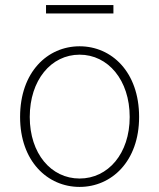

<svg xmlns="http://www.w3.org/2000/svg" viewBox="-20 -722 626 755"><path d="M293 13C419 13 527 -88 527 -262C527 -439 419 -540 293 -540C167 -540 59 -439 59 -262C59 -88 167 13 293 13ZM293 -20C181 -20 97 -118 97 -262C97 -407 181 -507 293 -507C405 -507 490 -407 490 -262C490 -118 405 -20 293 -20ZM161 -669H426V-702H161Z"/></svg>

Font: Noto Sans JP Thin
Style: Regular
Weight: 100
Designer: Ryoko NISHIZUKA 西塚涼子 (kana, bopomofo & ideographs); Paul D. Hunt (Latin, Greek & Cyrillic); Sandoll Communications 산돌커뮤니
Foundry: Adobe
Version: Version 2.004;hotconv 1.0.118;makeotfexe 2.5.65603